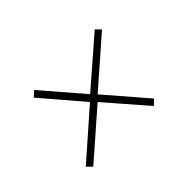

<svg xmlns="http://www.w3.org/2000/svg" viewBox="-72 -696 744 744"><g transform="rotate(-45 300.0 -324.0)"><path d="M78 -158 267 -324 125 -490 147 -510 289 -345 479 -510 499 -490 309 -324 452 -158 431 -138 288 -303 99 -138Z"/></g></svg>

Font: Krub ExtraLight
Style: Italic
Weight: 275
Italic angle: -8°
Designer: Ekaluck Peanpanawate
Foundry: Cadson Demak Co.,Ltd.
Version: Version 1.000; ttfautohint (v1.6)